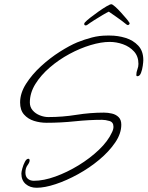

<svg xmlns="http://www.w3.org/2000/svg" viewBox="-20 -830 697 907"><path d="M153 57Q122 57 101.5 39.5Q81 22 81 -10Q81 -18 85.5 -34.5Q90 -51 97.5 -65.5Q105 -80 114 -80Q120 -80 120 -72Q120 -63 110 -49.5Q100 -36 100 -15Q100 4 111 14Q122 24 140 24Q186 24 241.5 4Q297 -16 351 -49Q405 -82 447.5 -122.5Q490 -163 509 -205Q516 -219 516 -231Q516 -253 497 -258.5Q478 -264 462 -264Q401 -264 334 -257Q267 -250 200 -250Q169 -250 140.5 -259Q112 -268 93.5 -289Q75 -310 75 -346Q75 -390 103 -434Q131 -478 173.5 -517Q216 -556 262.5 -585.5Q309 -615 345 -630Q380 -644 414.5 -653Q449 -662 486 -662H500Q537 -662 573 -651Q609 -640 633 -614.5Q657 -589 657 -546Q657 -538 654.5 -519.5Q652 -501 646 -485.5Q640 -470 629 -470Q624 -470 624 -476Q624 -489 629 -502Q634 -515 634 -528Q634 -564 613 -587Q592 -610 561 -621Q530 -632 498 -632Q458 -632 408 -617Q358 -602 308 -575Q258 -548 215.5 -511.5Q173 -475 147 -433Q121 -391 121 -346Q121 -324 134.5 -308.5Q148 -293 168.5 -285Q189 -277 208 -277Q275 -277 340.5 -287.5Q406 -298 471 -298Q490 -298 509 -293.5Q528 -289 540.5 -276.5Q553 -264 553 -241Q553 -199 524 -156.5Q495 -114 449 -75.5Q403 -37 348.5 -7Q294 23 242.5 40Q191 57 153 57ZM385 -710Q379 -710 378 -715Q377 -720 381 -724Q389 -733 407 -747Q425 -761 445.5 -775.5Q466 -790 483 -800Q500 -810 506 -810Q511 -810 524 -798.5Q537 -787 551 -771.5Q565 -756 576.5 -742.5Q588 -729 590 -724Q594 -722 592 -719Q592 -715 587.5 -712.5Q583 -710 578 -714Q556 -732 530 -750Q504 -768 494 -775Q485 -771 465.5 -759.5Q446 -748 425.5 -735Q405 -722 393 -713Q389 -710 385 -710Z"/></svg>

Font: Licorice
Style: Regular
Weight: 400
Designer: Robert E. Leuschke
Foundry: Robert E. Leuschke
Version: Version 1.010; ttfautohint (v1.8.3)